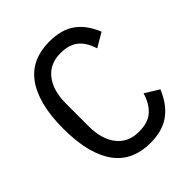

<svg xmlns="http://www.w3.org/2000/svg" viewBox="-201 -833 967 967"><g transform="rotate(-45 283.0 -349.0)"><path d="M309 12Q249 12 201 -9Q153 -30 119.5 -74.5Q86 -119 68 -187Q50 -255 50 -349Q50 -443 68 -511Q86 -579 119.5 -623.5Q153 -668 201 -689Q249 -710 309 -710Q396 -710 448.5 -672.5Q501 -635 532 -559L457 -515Q438 -575 403 -602Q368 -629 309 -629Q233 -629 191 -575.5Q149 -522 149 -429V-269Q149 -176 191 -122.5Q233 -69 309 -69Q374 -69 409.5 -100.5Q445 -132 462 -190L536 -144Q505 -68 451 -28Q397 12 309 12Z"/></g></svg>

Font: IBM Plex Sans Condensed Text
Style: Regular
Weight: 450
Width: 3
Designer: Mike Abbink, Paul van der Laan, Pieter van Rosmalen
Foundry: Bold Monday
Version: Version 1.1